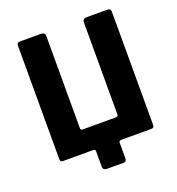

<svg xmlns="http://www.w3.org/2000/svg" viewBox="-153 -866 1036 1121"><g transform="rotate(-20 365.0 -305.5)"><path d="M321.5 130.6Q295.1 130.6 295.1 107.3V12.7Q295.1 0 281.7 0H93.4Q77.2 0 77.2 -19.3V-721.3Q77.2 -732 81.7 -737Q86.2 -742 99.1 -742H225.8Q252.2 -742 252.2 -718.7V-146.5Q252.2 -134.1 265.3 -134.1H472.1Q485.5 -134.1 485.5 -146.8V-718.7Q485.5 -742 511.9 -742H638.6Q651.5 -742 656 -737Q660.5 -732 660.5 -721.3V-19.3Q660.5 0 644.3 0H455Q441.6 0 441.6 12.7V109.9Q441.6 120.6 437.1 125.6Q432.6 130.6 419.8 130.6Z"/></g></svg>

Font: Libre Franklin Thin
Style: Regular
Weight: 100
Designer: Pablo Impallari, Rodrigo Fuenzalida, Nhung Nguyen
Foundry: Impallari Type
Version: Version 3.000